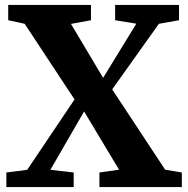

<svg xmlns="http://www.w3.org/2000/svg" viewBox="-20 -763 768 783"><path d="M91 -70.5 284 -357.5 80.5 -666 13.5 -680.5V-743H351V-680.5L269.5 -665.5L400.5 -445.5L536 -666.5L449.5 -680.5V-743H710V-680.5L628 -666L437.5 -398.5L653.5 -71L721.5 -59.5V0H385.5V-59.5L465.5 -71L323 -308.5L185.5 -70.5L280.5 -59.5V0H6V-59.5Z"/></svg>

Font: Merriweather 28pt ExtraBold
Style: Regular
Weight: 800
Version: Version 2.100